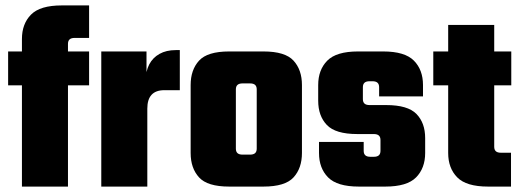

<svg xmlns="http://www.w3.org/2000/svg" viewBox="-20 -689 1918 709"><path d="M231 -527V0H61V-545Q61 -601 94.5 -635Q128 -669 208 -669H309V-549H256Q243 -549 237 -543.5Q231 -538 231 -527ZM309 -499V-374H10V-499Z M644 -504V-356H587Q524 -356 524 -288V-261H518V-392Q518 -426 531 -451Q544 -476 569 -490Q594 -504 629 -504ZM524 0H354V-499H521V-384L524 -404Z M928 -231V-359Q928 -370 922 -375.5Q916 -381 903 -381H888V-499H953Q1033 -499 1064 -465Q1095 -431 1095 -375V-231ZM928 -140V-244H1095V-124Q1095 -68 1064 -34Q1033 0 953 0H888V-118H903Q916 -118 922 -123.5Q928 -129 928 -140ZM851 -359V-231H684V-375Q684 -431 715 -465Q746 -499 826 -499H891V-381H876Q863 -381 857 -375.5Q851 -370 851 -359ZM851 -244V-140Q851 -129 857 -123.5Q863 -118 876 -118H891V0H826Q746 0 715 -34Q684 -68 684 -124V-244Z M1385 -132V-172Q1385 -183 1379 -188.5Q1373 -194 1360 -194H1299Q1219 -194 1187 -227.5Q1155 -261 1155 -317V-375Q1155 -431 1188.5 -465Q1222 -499 1302 -499H1395Q1475 -499 1508.5 -465Q1542 -431 1542 -375V-333H1380V-367Q1380 -378 1374 -383.5Q1368 -389 1355 -389H1345Q1332 -389 1326 -383.5Q1320 -378 1320 -367V-323Q1320 -312 1326 -306.5Q1332 -301 1345 -301H1406Q1486 -301 1518 -268Q1550 -235 1550 -179V-124Q1550 -68 1516.5 -34Q1483 0 1403 0H1305Q1225 0 1191.5 -34Q1158 -68 1158 -124V-165H1323V-132Q1323 -121 1329 -115.5Q1335 -110 1348 -110H1360Q1373 -110 1379 -115.5Q1385 -121 1385 -132Z M1805 -597V-147Q1805 -136 1811 -130.5Q1817 -125 1830 -125H1867V0H1782Q1702 0 1668.5 -34Q1635 -68 1635 -124V-597ZM1868 -499V-374H1580V-499Z"/></svg>

Font: Teko Variable Light
Style: Regular
Weight: 300
Designer: Manushi Parikh, Jonny Pinhorn
Foundry: Indian Type Foundry
Version: Version 3.000